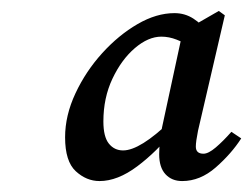

<svg xmlns="http://www.w3.org/2000/svg" viewBox="-20 -707 461 351"><path d="M162 -376Q138 -376 118.5 -394Q99 -412 99 -456Q99 -496 118 -536.5Q137 -577 167 -610Q197 -643 231.5 -663Q266 -683 299 -683Q318 -683 333.5 -673Q349 -663 361 -647L329 -621Q317 -629 303 -634.5Q289 -640 275 -640Q251 -640 226.5 -619Q202 -598 185.5 -563Q169 -528 169 -485Q169 -457 179 -444.5Q189 -432 205 -432Q236 -432 292 -486L298 -469Q267 -430 231 -403Q195 -376 162 -376ZM313 -376Q294 -376 282.5 -388.5Q271 -401 271 -425Q271 -437 272.5 -448Q274 -459 276 -473L314 -649L380 -687L391 -679L342 -468Q338 -448 338 -439Q338 -426 352 -426Q361 -426 374.5 -437.5Q388 -449 403 -466L421 -454Q403 -426 374.5 -401Q346 -376 313 -376Z"/></svg>

Font: Lisu Bosa
Style: Bold Italic
Weight: 700
Italic angle: -19°
Designer: David Morse, Annie Olsen, Victor Gaultney, Frank Grießhammer (Latin)
Foundry: SIL International
Version: Version 2.000